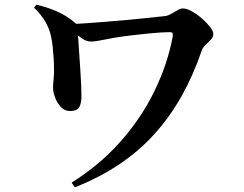

<svg xmlns="http://www.w3.org/2000/svg" viewBox="-20 -747 1040 818"><path d="M285 31Q405 -44 493.5 -144Q582 -244 638 -359Q694 -474 716 -592Q717 -603 714.5 -606.5Q712 -610 703 -610Q686 -610 663 -608.5Q640 -607 614.5 -604.5Q589 -602 563 -599Q537 -596 513 -593Q467 -587 427 -578.5Q387 -570 368 -570Q348 -570 329.5 -583Q311 -596 279 -621L280 -644Q305 -645 347 -648Q389 -651 439 -655Q489 -659 538 -663.5Q587 -668 627 -672.5Q667 -677 687 -679Q697 -681 710 -688.5Q723 -696 736 -703.5Q749 -711 759 -711Q776 -711 798 -698.5Q820 -686 840.5 -668Q861 -650 875 -632Q889 -614 889 -602Q889 -590 879 -579Q869 -568 857 -557Q845 -546 840 -533Q803 -425 753 -336.5Q703 -248 638 -176Q573 -104 489 -47.5Q405 9 299 51ZM278 -274Q255 -274 239 -291.5Q223 -309 214.5 -332Q206 -355 206 -373Q206 -390 208.5 -411.5Q211 -433 210 -459Q210 -477 208.5 -500Q207 -523 204.5 -547.5Q202 -572 197 -594Q191 -623 173 -654.5Q155 -686 125 -714L135 -727Q183 -716 223.5 -698Q264 -680 297 -652Q309 -643 309.5 -631.5Q310 -620 311 -613Q312 -599 314 -572.5Q316 -546 318 -512Q320 -478 322.5 -444Q325 -410 326 -381Q327 -352 327 -334Q327 -310 318.5 -292Q310 -274 278 -274Z"/></svg>

Font: Noto Serif TC
Style: Bold
Weight: 700
Designer: Ryoko NISHIZUKA 西塚涼子 (kana & ideographs); Frank Grießhammer (Latin, Greek & Cyrillic); Wenlong ZHANG 张文龙 (bopomofo); San
Foundry: Adobe
Version: Version 2.002-H1;hotconv 1.1.0;makeotfexe 2.6.0